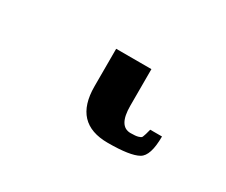

<svg xmlns="http://www.w3.org/2000/svg" viewBox="-45 -60 422 359"><g transform="rotate(30 166.0 120.0)"><path d="M229 163.1Q240.2 163.1 245.1 161.6Q250 160.2 251.5 158.7Q252.4 157.7 254.9 149.9Q257.3 142.1 257.8 139.2H283.2Q283.2 181.2 266.6 190.4Q249.5 200.2 201.2 200.2Q127 200.2 127 121.1V40H203.1V119.1Q203.1 163.1 229 163.1Z"/></g></svg>

Font: Miedinger*
Style: Book
Weight: 400
Version: Version 001.000